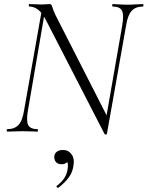

<svg xmlns="http://www.w3.org/2000/svg" viewBox="-20 -645 723 941"><path d="M492 11 207 -543Q186 -584 165.5 -598.5Q145 -613 124 -613Q121 -613 121 -619Q121 -625 124 -625Q138 -625 154.5 -624Q171 -623 184 -623Q196 -623 206.5 -624Q217 -625 222 -625Q233 -625 235.5 -613.5Q238 -602 251 -573L510 -65L504 11Q503 14 498.5 14.5Q494 15 492 11ZM15 0Q13 0 13 -6Q13 -12 15 -12Q51 -12 70.5 -32.5Q90 -53 98 -104L186 -602L202 -600L117 -104Q108 -53 118 -32.5Q128 -12 164 -12Q166 -12 166 -6Q166 0 164 0Q148 0 130.5 -1Q113 -2 90 -2Q70 -2 51 -1Q32 0 15 0ZM504 11 492 -20 579 -520Q588 -571 578 -592Q568 -613 532 -613Q530 -613 530 -619Q530 -625 532 -625Q548 -625 565.5 -623.5Q583 -622 606 -622Q626 -622 645 -623.5Q664 -625 681 -625Q683 -625 683 -619Q683 -613 681 -613Q645 -613 625.5 -592Q606 -571 598 -520ZM266 275Q262 277 258.5 272.5Q255 268 259 265Q282 248 295 228Q308 208 311 186Q316 158 308 146.5Q300 135 289 132L316 125Q317 143 307 151.5Q297 160 282 160Q265 160 255.5 150.5Q246 141 246 125Q246 108 258 99Q270 90 289 90Q315 90 331 111.5Q347 133 339 173Q334 203 314.5 228Q295 253 266 275Z"/></svg>

Font: Cormorant Light Light
Style: Italic
Weight: 300
Italic angle: -10°
Version: Version 4.000